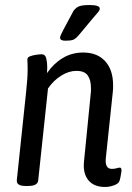

<svg xmlns="http://www.w3.org/2000/svg" viewBox="-20 -738 525 764"><path d="M398 6Q354 6 332 -20.5Q310 -47 314 -93L341 -365Q342 -371 342 -376.5Q342 -382 342 -387Q342 -420 329 -438Q316 -456 284 -456Q254 -456 223.5 -437Q193 -418 171 -386L132 -20Q130 2 92 2H81Q44 2 47 -22L84 -373Q90 -427 90 -463Q90 -477 89.5 -486Q89 -495 89 -502Q89 -510 99.5 -514Q110 -518 123.5 -520Q137 -522 146 -522Q160 -522 164 -506Q168 -490 168 -470Q168 -459 167 -447Q193 -485 229.5 -507Q266 -529 311 -529Q367 -529 398.5 -494.5Q430 -460 430 -399Q430 -393 430 -386.5Q430 -380 429 -373L401 -108Q397 -66 425 -66Q436 -66 444 -68.5Q452 -71 457 -71Q465 -71 463 -55Q462 -46 459.5 -34Q457 -22 455 -17Q451 -7 433.5 -0.5Q416 6 398 6ZM240 -576Q219 -576 219 -588Q219 -593 223.5 -602Q228 -611 233 -621L271 -692Q277 -703 289.5 -710.5Q302 -718 336 -718Q377 -718 377 -704Q377 -697 369 -688Q361 -679 345 -660L295 -600Q281 -583 270.5 -579.5Q260 -576 240 -576Z"/></svg>

Font: Asap Condensed Condensed Regular
Style: Italic
Weight: 400
Width: 3
Italic angle: -6°
Designer: Pablo Cosgaya
Foundry: Omnibus-Type
Version: Version 3.001; ttfautohint (v1.8.4.7-5d5b)